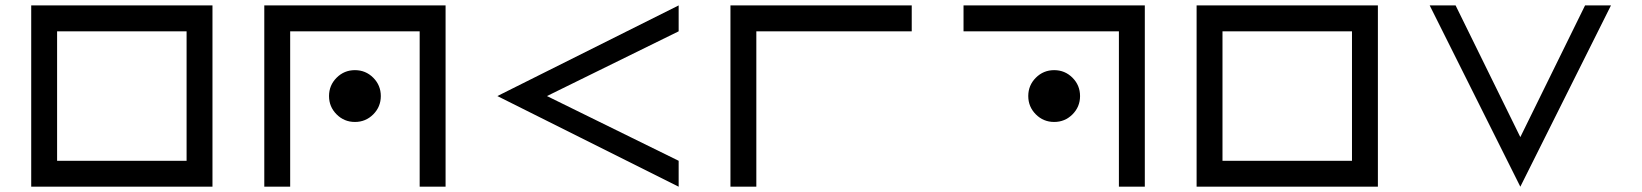

<svg xmlns="http://www.w3.org/2000/svg" viewBox="-20 -704 6192 724"><path d="M195.3 -585.9V-97.7H683.6V-585.9ZM97.7 -683.6H781.2V0H97.7Z M976.6 -683.6H1660.2V0H1562.5V-585.9H1074.2V0H976.6ZM1318.4 -244.1Q1277.8 -244.1 1249.3 -272.7Q1220.7 -301.3 1220.7 -341.8Q1220.7 -382.3 1249.3 -410.9Q1277.8 -439.5 1318.4 -439.5Q1358.9 -439.5 1387.5 -410.9Q1416 -382.3 1416 -341.8Q1416 -301.3 1387.5 -272.7Q1358.9 -244.1 1318.4 -244.1Z M2539.1 -683.6V-585.9L2042.5 -341.8L2539.1 -97.7V0L1855.5 -341.8Z M3418 -683.6V-585.9H2832V0H2734.4V-683.6Z M4296.9 0H4199.2V-585.9H3613.3V-683.6H4296.9ZM3955.1 -244.1Q3914.6 -244.1 3886 -272.7Q3857.4 -301.3 3857.4 -341.8Q3857.4 -382.3 3886 -410.9Q3914.6 -439.5 3955.1 -439.5Q3995.6 -439.5 4024.2 -410.9Q4052.7 -382.3 4052.7 -341.8Q4052.7 -301.3 4024.2 -272.7Q3995.6 -244.1 3955.1 -244.1Z M4589.8 -585.9V-97.7H5078.1V-585.9ZM4492.2 -683.6H5175.8V0H4492.2Z M5371.1 -683.6H5468.8L5712.9 -187L5957 -683.6H6054.7L5712.9 0Z"/></svg>

Font: BabelStone Pigpen
Style: Regular
Weight: 400
Designer: Andrew West
Foundry: BabelStone
Version: Version 1.02 November 6, 2013